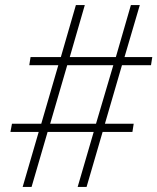

<svg xmlns="http://www.w3.org/2000/svg" viewBox="-20 -734 618 754"><path d="M69 0 132 -216H21L27 -248H142L209 -478H95L100 -510H219L278 -714H313L254 -510H435L494 -714H529L469 -510H578L573 -478H459L392 -248H505L500 -216H383L320 0H285L348 -216H167L104 0ZM177 -248H357L425 -478H244Z"/></svg>

Font: Noto Serif Tamil ExtraLight
Style: Italic
Weight: 200
Italic angle: -12°
Designer: Indian Type Foundry, Tom Grace, and the Monotype Design Team
Foundry: Monotype Imaging Inc.
Version: Version 2.003; ttfautohint (v1.8.4.7-5d5b)